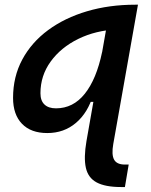

<svg xmlns="http://www.w3.org/2000/svg" viewBox="-20 -542 626 797"><path d="M176.3 10.3Q108.4 10.3 71.3 -28.1Q34.2 -66.4 34.2 -135.7Q34.2 -223.6 72.5 -294.9Q110.8 -366.2 179.7 -417Q248.5 -467.8 340.8 -495.1Q433.1 -522.5 541.5 -522.5H550.3L466.8 -419.9Q377.4 -416 305.2 -380.6Q232.9 -345.2 190.4 -286.6Q147.9 -228 147.9 -154.8Q147.9 -124 164.6 -108.2Q181.2 -92.3 212.4 -92.3Q283.7 -92.3 332 -152.8Q380.4 -213.4 403.8 -325.7L401.4 -119.1H344.7L367.7 -150.9Q345.2 -74.2 295.4 -32Q245.6 10.3 176.3 10.3ZM482.4 234.4Q417 234.4 381.3 215.3Q345.7 196.3 336.4 154.3Q327.1 112.3 338.9 43.9L433.1 -491.2L543 -522.5H552.7L450.2 55.7Q442.4 100.1 453.6 120.6Q464.8 141.1 498.5 141.1H514.2L498.5 234.4Z"/></svg>

Font: Cascadia Mono Medium
Style: Italic
Weight: 500
Italic angle: -10°
Monospace: yes
Designer: Aaron Bell
Foundry: Saja Typeworks
Version: Version 2407.024